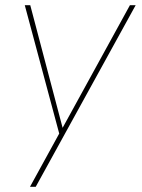

<svg xmlns="http://www.w3.org/2000/svg" viewBox="-20 -513 546 736"><path d="M95 203 207 -1 75 -493H96L220 -23L478 -493H500L117 203Z"/></svg>

Font: Hanken Grotesk Thin
Style: Italic
Weight: 250
Italic angle: -8°
Designer: Alfredo Marco Pradil
Foundry: Hanken Design Co.
Version: Version 3.013